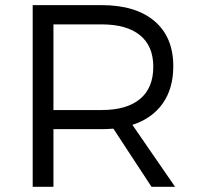

<svg xmlns="http://www.w3.org/2000/svg" viewBox="-20 -720 763 740"><path d="M564 0 417 -224.1Q389.2 -222.2 372.1 -222.2H186V0H106V-700.2H372.1Q502.9 -700.2 575.4 -638.7Q647.9 -577.1 647.9 -464.8Q647.9 -378.9 606.9 -321Q565.9 -263.2 490.2 -238.8L654.8 0ZM372.1 -295.9Q468.3 -295.9 519.5 -338.4Q570.8 -380.9 570.8 -462.9Q570.8 -543 519.3 -584.5Q467.8 -626 372.1 -626H186V-295.9Z"/></svg>

Font: Argentum Sans Light
Style: Regular
Weight: 300
Designer: Julieta Ulanovsky (Modified by Cristiano Sobral)
Foundry: Julieta Ulanovsky
Version: Version 1.000; ttfautohint (v1.5.65-e2d9)